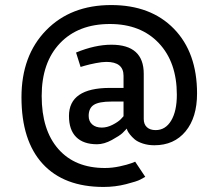

<svg xmlns="http://www.w3.org/2000/svg" viewBox="-20 -730 860 760"><path d="M299 -465 281 -522Q356 -553 421 -553Q549 -553 549 -438V-259Q549 -238 561.5 -226.5Q574 -215 596 -215Q635 -215 657.5 -252.5Q680 -290 680 -355Q680 -484 608.5 -559.5Q537 -635 415 -635Q290 -635 217.5 -559Q145 -483 145 -350Q145 -215 211 -140Q277 -65 395 -65Q424 -65 454 -71.5Q484 -78 500 -84L515 -90L555 -30Q548 -26 535 -19Q522 -12 479 -1Q436 10 390 10Q233 10 149 -81.5Q65 -173 65 -345Q65 -510 162.5 -610Q260 -710 420 -710Q577 -710 668.5 -616Q760 -522 760 -360Q760 -265 714.5 -210Q669 -155 591 -155Q566 -155 545 -162Q524 -169 513 -178.5Q502 -188 494.5 -197.5Q487 -207 484 -214L482 -221Q476 -214 465 -203.5Q454 -193 423 -176Q392 -159 364 -159Q310 -159 281.5 -187.5Q253 -216 253 -271Q253 -382 415 -382H469V-430Q469 -485 401 -485Q384 -485 358.5 -480Q333 -475 316 -470ZM469 -328H421Q372 -328 351.5 -315Q331 -302 331 -271Q331 -250 345 -237.5Q359 -225 383 -225Q404 -225 425.5 -236Q447 -247 458 -258L469 -270Z"/></svg>

Font: Bitter
Style: Regular
Weight: 400
Designer: Sol Matas
Foundry: Sol Matas
Version: Version 1.300;PS 001.300;hotconv 1.0.70;makeotf.lib2.5.58329